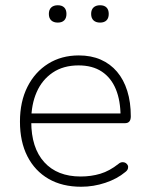

<svg xmlns="http://www.w3.org/2000/svg" viewBox="-20 -703 569 731"><path d="M289 8Q217 8 165 -22Q113 -52 84.5 -107.5Q56 -163 56 -240Q56 -316 84.5 -372.5Q113 -429 163.5 -460.5Q214 -492 280 -492Q327 -492 363.5 -476Q400 -460 425.5 -430Q451 -400 464.5 -357Q478 -314 478 -260Q478 -247 472.5 -240.5Q467 -234 456 -234H83V-271H456L439 -259Q439 -320 421 -363.5Q403 -407 367.5 -430.5Q332 -454 279 -454Q221 -454 180.5 -426.5Q140 -399 119.5 -352Q99 -305 99 -245V-240Q99 -140 148.5 -85.5Q198 -31 287 -31Q327 -31 362 -41.5Q397 -52 431 -79Q438 -85 445.5 -85.5Q453 -86 458.5 -82.5Q464 -79 466.5 -73.5Q469 -68 467 -61Q465 -54 457 -48Q426 -22 381 -7Q336 8 289 8ZM361 -617Q345 -617 336 -625.5Q327 -634 327 -650Q327 -666 336 -674.5Q345 -683 361 -683Q377 -683 385.5 -674.5Q394 -666 394 -650Q394 -634 385.5 -625.5Q377 -617 361 -617ZM200 -617Q184 -617 175 -625.5Q166 -634 166 -650Q166 -666 175 -674.5Q184 -683 200 -683Q216 -683 224.5 -674.5Q233 -666 233 -650Q233 -634 224.5 -625.5Q216 -617 200 -617Z"/></svg>

Font: Nunito ExtraLight
Style: Regular
Weight: 200
Designer: Vernon Adams
Foundry: Vernon Adams
Version: Version 3.602